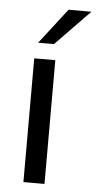

<svg xmlns="http://www.w3.org/2000/svg" viewBox="-52 -730 384 762"><g transform="rotate(5 140.5 -348.5)"><path d="M71 0V-493H155V0ZM81 -556 190 -697H281L144 -556Z"/></g></svg>

Font: Hanken Grotesk
Style: Regular
Weight: 400
Designer: Alfredo Marco Pradil
Foundry: Hanken Design Co.
Version: Version 3.013